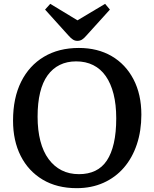

<svg xmlns="http://www.w3.org/2000/svg" viewBox="-20 -967 805 1001"><path d="M380 14Q277 14 202.5 -30.5Q128 -75 88 -154Q48 -233 48 -338Q48 -456 90 -540.5Q132 -625 209 -671Q286 -717 391 -717Q489 -717 562 -674.5Q635 -632 676 -553.5Q717 -475 717 -369Q717 -285 693.5 -214.5Q670 -144 626 -93Q582 -42 519.5 -14Q457 14 380 14ZM392 -59Q440 -59 476.5 -76.5Q513 -94 537 -130Q561 -166 573.5 -221Q586 -276 586 -350Q586 -422 572 -477Q558 -532 531.5 -570Q505 -608 466 -627.5Q427 -647 377 -647Q329 -647 291.5 -628.5Q254 -610 228 -574Q202 -538 189 -484Q176 -430 176 -359Q176 -288 190.5 -232Q205 -176 233.5 -137.5Q262 -99 301.5 -79Q341 -59 392 -59ZM383 -754Q371 -754 360.5 -760.5Q350 -767 335 -784L215 -917L242 -947L384 -861L528 -947L553 -917L429 -780Q418 -767 407.5 -760.5Q397 -754 383 -754Z"/></svg>

Font: Literata 18pt Medium
Style: Regular
Weight: 500
Designer: Latin by Veronika Burian and Jose Scaglione. Greek by Irene Vlachou. Cyrillic by Vera Evstafieva.
Foundry: TypeTogether
Version: Version 3.103;gftools[0.9.29]